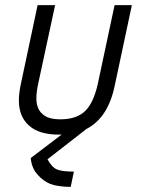

<svg xmlns="http://www.w3.org/2000/svg" viewBox="-20 -527 561 760"><path d="M54.7 -129.9Q54.7 -155.3 61.5 -189.5L128.9 -506.8H198.2L130.9 -194.3Q124 -161.1 124 -138.7Q124 -96.7 147.5 -76.2Q168.9 -54.7 219.7 -54.7Q284.2 -54.7 318.4 -88.9Q350.6 -121.1 367.2 -195.3L433.6 -506.8H502L433.6 -185.5Q407.2 -60.5 322.3 -16.6L168 103.5Q185.5 135.7 206.1 144Q226.6 152.3 272.5 152.3L259.8 212.9Q206.1 211.9 178.2 200.7Q150.4 189.5 127.9 163.1Q105.5 138.7 101.6 98.6L223.6 5.9H213.9Q134.8 5.9 95.7 -29.3Q54.7 -64.5 54.7 -129.9Z"/></svg>

Font: Dinish
Style: Italic
Weight: 400
Italic angle: -12°
Designer: Bert Driehuis
Foundry: Playbeing
Version: Version 3.002; git-62d0f29-release